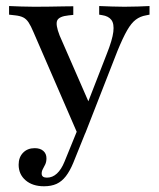

<svg xmlns="http://www.w3.org/2000/svg" viewBox="-20 -434 534 646"><path d="M240.3 14.5 92.7 -325.8Q83.9 -346.8 76.2 -358.5Q68.5 -370.2 58.1 -375.4Q47.6 -380.6 31.5 -382.3L10.5 -384.7V-413.7Q29 -412.9 51.6 -412.1Q74.2 -411.3 95.2 -411.3H96H97.6Q122.6 -411.3 147.2 -411.7Q171.8 -412.1 192.3 -412.5Q212.9 -412.9 226.6 -412.9V-383.9L211.3 -382.3Q179 -379 172.6 -365.3Q166.1 -351.6 180.6 -314.5L283.1 -79.8L270.2 -75L339.5 -253.2Q358.1 -300 361.3 -327Q364.5 -354 354.8 -366.9Q345.2 -379.8 323.4 -383.1L313.7 -384.7V-413.7Q333.9 -412.9 356.5 -412.1Q379 -411.3 398.4 -411.3Q423.4 -411.3 444.4 -412.1Q465.3 -412.9 483.1 -413.7V-384.7L471 -382.3Q451.6 -379 436.7 -367.7Q421.8 -356.5 407.7 -331.9Q393.5 -307.3 375 -262.1L266.9 14.5ZM128.2 192.7Q89.5 192.7 66.1 172.6Q42.7 152.4 42.7 120.2Q42.7 95.2 57.7 79.8Q72.6 64.5 96.8 64.5Q115.3 64.5 125.8 73.8Q136.3 83.1 136.3 98.4Q136.3 110.5 132.3 119Q128.2 127.4 124.2 134.7Q120.2 141.9 120.2 150Q120.2 163.7 137.9 163.7Q156.5 163.7 171.4 150Q186.3 136.3 196.8 110.5L246.8 -12.1L271.8 1.6L226.6 113.7Q215.3 141.1 201.6 158.9Q187.9 176.6 170.2 184.7Q152.4 192.7 128.2 192.7Z"/></svg>

Font: Playfair 5pt SemiExpanded Light
Style: Regular
Weight: 400
Version: Version 2.203